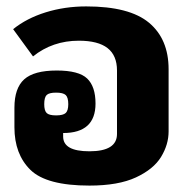

<svg xmlns="http://www.w3.org/2000/svg" viewBox="-20 -564 587 599"><path d="M25 -167V-228Q25 -289 55.5 -316.5Q86 -344 157 -344Q226 -344 252 -319Q278 -294 278 -241Q278 -149 177 -149V-138Q177 -92 259 -92Q345 -92 345 -146V-344Q345 -391 315.5 -414Q286 -437 226 -437Q144 -437 83 -388L21 -473Q63 -507 122.5 -525.5Q182 -544 249 -544Q384 -544 445 -493Q506 -442 506 -348V-154Q506 -113 482.5 -74.5Q459 -36 404 -10.5Q349 15 259 15Q125 15 75 -34Q25 -83 25 -167ZM193 -239Q193 -260 185 -267.5Q177 -275 155 -275Q133 -275 125.5 -267.5Q118 -260 118 -239Q118 -219 125.5 -211.5Q133 -204 155 -204Q177 -204 185 -211.5Q193 -219 193 -239Z"/></svg>

Font: Pridi SemiBold
Style: Regular
Weight: 600
Designer: Katatrad Team
Foundry: CadsonDemak
Version: Version 1.001